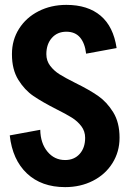

<svg xmlns="http://www.w3.org/2000/svg" viewBox="-20 -751 530 787"><path d="M470 -186Q470 -129 441 -82.5Q412 -36 361 -10Q310 16 247 16Q150 16 90.5 -40Q31 -96 20 -196L145 -219Q146 -164 174.5 -129.5Q203 -95 247 -95Q284 -95 306.5 -120Q329 -145 329 -186Q329 -213 313.5 -233.5Q298 -254 275 -268.5Q252 -283 210 -304Q153 -333 117 -357.5Q81 -382 55 -424Q29 -466 29 -528V-529V-530Q29 -587 58 -633Q87 -679 138 -705Q189 -731 252 -731Q340 -731 392.5 -686.5Q445 -642 458 -554L333 -531Q328 -574 308 -597.5Q288 -621 252 -621Q215 -621 192.5 -595.5Q170 -570 170 -529Q170 -502 185.5 -481.5Q201 -461 224 -446.5Q247 -432 289 -411Q346 -383 382 -358Q418 -333 444 -291Q470 -249 470 -187V-186Z"/></svg>

Font: Akshar SemiBold
Style: Regular
Weight: 600
Designer: Tall Chai
Foundry: Tall Chai
Version: Version 1.000